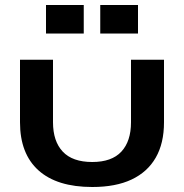

<svg xmlns="http://www.w3.org/2000/svg" viewBox="-20 -736 736 768"><path d="M636 -497H504V-247Q504 -171 465.5 -129.5Q427 -88 349 -88Q270 -88 231 -129.5Q192 -171 192 -247V-497H60V-247Q60 -121 134 -54.5Q208 12 349 12Q443 12 506.5 -18Q570 -48 603 -105.5Q636 -163 636 -247ZM315 -716V-602H164V-716ZM532 -716V-602H381V-716Z"/></svg>

Font: Syne
Style: Bold
Weight: 700
Designer: Lucas Descroix
Foundry: Bonjour Monde
Version: Version 2.200